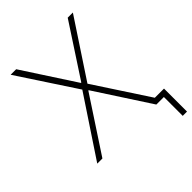

<svg xmlns="http://www.w3.org/2000/svg" viewBox="-240 -814 1080 1080"><g transform="rotate(-45 300.0 -274.0)"><path d="M566 0H506L294 -326H291L77 0H36L271 -354L45 -698H89L292 -386H295L499 -698H540L315 -357L527 -33H600V150H566Z"/></g></svg>

Font: IBM Plex Mono ExtraLight
Style: Regular
Weight: 200
Monospace: yes
Designer: Mike Abbink, Paul van der Laan, Pieter van Rosmalen
Foundry: Bold Monday
Version: Version 2.3